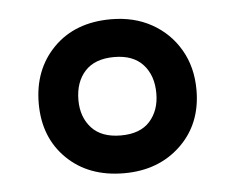

<svg xmlns="http://www.w3.org/2000/svg" viewBox="-35 -764 496 405"><g transform="rotate(-5 213.0 -561.0)"><path d="M213 -398Q138 -398 92 -443Q46 -488 46 -560Q46 -632 91.5 -678Q137 -724 213 -724Q262 -724 299.5 -703Q337 -682 358.5 -645Q380 -608 380 -560Q380 -488 333 -443Q286 -398 213 -398ZM213 -478Q254 -478 274.5 -501Q295 -524 295 -560Q295 -598 274 -621Q253 -644 213 -644Q172 -644 151 -621Q130 -598 130 -560Q130 -524 151 -501Q172 -478 213 -478Z"/></g></svg>

Font: Noto Sans Lao Looped SemiBold
Style: Regular
Weight: 600
Designer: Mark Frömberg, Ben Mitchell
Foundry: The Fontpad Ltd
Version: Version 1.002; ttfautohint (v1.8.4.7-5d5b)